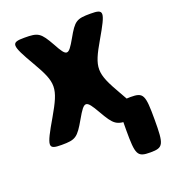

<svg xmlns="http://www.w3.org/2000/svg" viewBox="-130 -623 791 893"><g transform="rotate(-20 266.0 -177.0)"><path d="M212 -450C172 -521 161 -528 93 -528C24 -528 24 -516 92 -399C160 -282 160 -258 89 -135C17 -12 17 0 86 0C155 0 166 -8 209 -83C252 -158 260 -158 303 -83C346 -8 357 0 426 0C494 0 494 -12 423 -135C352 -258 352 -282 420 -399C488 -516 488 -528 420 -528C351 -528 340 -521 300 -450C259 -378 251 -378 212 -450ZM532 37C532 -87 526 -100 462 -100C397 -100 391 -87 391 37C391 161 397 174 462 174C526 174 532 161 532 37Z"/></g></svg>

Font: Asimov Print
Style: A
Weight: 500
Designer: Google
Version: Version 2.000980: 2014